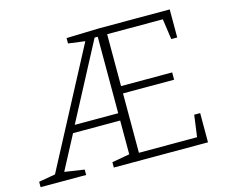

<svg xmlns="http://www.w3.org/2000/svg" viewBox="-98 -830 1144 965"><g transform="rotate(-15 473.5 -347.5)"><path d="M0 0V-28L97 -45L81 -33L412 -660L419 -649L320 -662V-690L491 -695H858V-549H827L810 -668L823 -656H511L522 -667V-376L511 -386H788V-348H511L522 -360V-28L511 -39H836L823 -27L840 -152H871V0H381V-28L483 -46L473 -34V-231L484 -220H218L233 -230L129 -33L124 -45L237 -28V0ZM242 -249 235 -258H484L473 -248V-665L484 -656H447L461 -664Z"/></g></svg>

Font: Bitter Thin Light
Style: Regular
Weight: 300
Version: Version 2.002